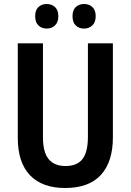

<svg xmlns="http://www.w3.org/2000/svg" viewBox="-20 -931 654 961"><path d="M545 -243Q545 -121 485 -55.5Q425 10 306 10Q191 10 130 -54Q69 -118 69 -241V-714H195V-245Q195 -169 223.5 -134.5Q252 -100 308 -100Q366 -100 393 -135Q420 -170 420 -246V-714H545ZM156 -850Q156 -881 172.5 -896Q189 -911 214 -911Q239 -911 255.5 -895.5Q272 -880 272 -850Q272 -820 255.5 -804Q239 -788 214 -788Q189 -788 172.5 -803.5Q156 -819 156 -850ZM343 -850Q343 -881 359.5 -896Q376 -911 401 -911Q426 -911 442.5 -895.5Q459 -880 459 -850Q459 -820 442.5 -804Q426 -788 401 -788Q375 -788 359 -803.5Q343 -819 343 -850Z"/></svg>

Font: Noto Sans Bengali Condensed SemiBold
Style: Regular
Weight: 600
Width: 3
Designer: Joana Ranito - Universal Thirst; Jelle Bosma - Monotype Design Team
Foundry: Universal Thirst ehf.
Version: Version 3.000; ttfautohint (v1.8.4.7-5d5b)